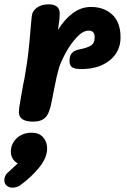

<svg xmlns="http://www.w3.org/2000/svg" viewBox="-44 -551 585 884"><path d="M511 -379Q511 -313 461 -273Q411 -233 331 -233Q298 -233 287 -242Q276 -251 276 -271Q276 -294 287 -306.5Q298 -319 323 -324Q356 -330 374 -341Q392 -352 392 -379Q392 -410 365 -410Q338 -410 309.5 -379.5Q281 -349 259 -308.5Q237 -268 228 -240Q218 -207 206.5 -147.5Q195 -88 194 -84Q184 -29 165 -10Q146 9 109 9Q43 9 43 -35Q43 -52 52 -101Q61 -150 63 -163Q69 -188 72 -210Q81 -263 86 -304.5Q91 -346 98 -432L102 -474Q104 -500 125.5 -515.5Q147 -531 180 -531Q231 -531 231 -489Q231 -466 226 -436L223 -413Q251 -460 290 -489.5Q329 -519 375 -519Q435 -519 473 -483.5Q511 -448 511 -379ZM173 132Q173 175 137 219.5Q101 264 49 302Q33 313 13 313Q-2 313 -13 304Q-24 295 -24 279Q-24 270 -20.5 261Q-17 252 -12 247L7 230L38 201Q24 195 15 180Q6 165 6 148Q6 111 33 85.5Q60 60 102 60Q136 60 154.5 81Q173 102 173 132Z"/></svg>

Font: Mali
Style: Bold Italic
Weight: 700
Italic angle: -10°
Version: Version 1.000; ttfautohint (v1.6)